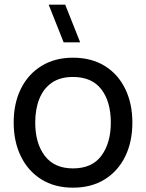

<svg xmlns="http://www.w3.org/2000/svg" viewBox="-20 -808 640 842"><path d="M259 -622.5 193.5 -787.5H266L331.5 -622.5ZM300 15Q219.5 15 161.2 -21.5Q103 -58 71.5 -122.5Q40 -187 40 -270.5Q40 -355.5 72 -419.5Q104 -483.5 162.5 -519.2Q221 -555 300 -555Q381 -555 439.5 -518.8Q498 -482.5 529.2 -418.2Q560.5 -354 560.5 -270.5Q560.5 -186 529 -121.8Q497.5 -57.5 439 -21.2Q380.5 15 300 15ZM300 -69.5Q384 -69.5 425 -125.5Q466 -181.5 466 -270.5Q466 -362 424.5 -416.2Q383 -470.5 300 -470.5Q243.5 -470.5 207 -445Q170.5 -419.5 152.5 -374.5Q134.5 -329.5 134.5 -270.5Q134.5 -179.5 176.5 -124.5Q218.5 -69.5 300 -69.5Z"/></svg>

Font: Cns Manrope Med
Style: Regular
Weight: 500
Designer: Mikhail Sharanda
Foundry: Mikhail Sharanda
Version: Version 4.504